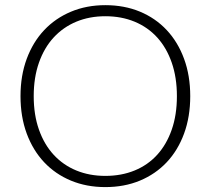

<svg xmlns="http://www.w3.org/2000/svg" viewBox="-20 -736 838 763"><path d="M736 -354Q736 -272 711.5 -205.2Q687 -138.5 642.5 -91.2Q598 -44 536 -18.2Q474 7.5 398.5 7.5Q324 7.5 262 -18.2Q200 -44 155.5 -91.2Q111 -138.5 86.2 -205.2Q61.5 -272 61.5 -354Q61.5 -435.5 86.2 -502.2Q111 -569 155.5 -616.2Q200 -663.5 262 -689.5Q324 -715.5 398.5 -715.5Q474 -715.5 536 -689.8Q598 -664 642.5 -616.5Q687 -569 711.5 -502.2Q736 -435.5 736 -354ZM683 -354Q683 -428 662.5 -487Q642 -546 604.8 -587Q567.5 -628 515 -649.8Q462.5 -671.5 398.5 -671.5Q335.5 -671.5 283.2 -649.8Q231 -628 193.2 -587Q155.5 -546 134.8 -487Q114 -428 114 -354Q114 -279.5 134.8 -220.8Q155.5 -162 193.2 -121Q231 -80 283.2 -58.5Q335.5 -37 398.5 -37Q462.5 -37 515 -58.5Q567.5 -80 604.8 -121Q642 -162 662.5 -220.8Q683 -279.5 683 -354Z"/></svg>

Font: Lato TR Light
Style: Regular
Weight: 300
Designer: Lukasz Dziedzic
Foundry: Lukasz Dziedzic
Version: Version 1.104 2013